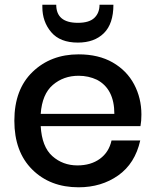

<svg xmlns="http://www.w3.org/2000/svg" viewBox="-20 -789 662 816"><path d="M41 0ZM41 0ZM314 7Q193 7 117 -68.5Q41 -144 41 -276Q41 -409 118.5 -483.5Q196 -558 314 -558Q399 -558 459 -523.5Q519 -489 550 -430.5Q581 -372 581 -302Q581 -274 577 -253H153Q158 -165 202.5 -125.5Q247 -86 309 -86Q366 -86 404.5 -114Q443 -142 454 -192H576Q554 -94 482.5 -43.5Q411 7 314 7ZM466 -305Q466 -411 392 -450Q356 -467 314 -467Q250 -467 204.5 -428Q159 -389 153 -305ZM311 -608Q235 -608 197.5 -652.5Q160 -697 160 -759V-769H219Q219 -692 311 -692Q359 -692 381 -713Q403 -734 403 -769H462Q462 -688 421.5 -648Q381 -608 311 -608Z"/></svg>

Font: Ulagadi Sans Medium
Style: Regular
Weight: 500
Designer: Ninad Kale (Devanagari), Jonny Pinhorn (Latin)
Foundry: Indian Type Foundry
Version: Version 3.01;March 29, 2020;FontCreator 12.0.0.2522 64-bit; 